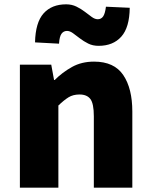

<svg xmlns="http://www.w3.org/2000/svg" viewBox="-20 -868 698 888"><path d="M72 0V-569H217L230 -498H233Q268 -533 312.5 -558Q357 -583 415 -583Q508 -583 550 -521Q592 -459 592 -352V0H414V-330Q414 -389 398 -410Q382 -431 348 -431Q318 -431 297 -418Q276 -405 250 -380V0ZM436 -656Q409 -656 388 -666.5Q367 -677 349.5 -690.5Q332 -704 317.5 -714.5Q303 -725 290 -725Q274 -725 264.5 -712Q255 -699 253 -666L142 -672Q144 -764 181.5 -806Q219 -848 286 -848Q312 -848 333.5 -837.5Q355 -827 372.5 -813.5Q390 -800 404.5 -789.5Q419 -779 432 -779Q448 -779 457 -792Q466 -805 470 -837L580 -832Q579 -741 541 -698.5Q503 -656 436 -656Z"/></svg>

Font: Source Han Sans TC Heavy
Style: Regular
Weight: 900
Designer: Ryoko NISHIZUKA Ë•øÂ°öÊ∂ºÂ≠ê (kana, bopomofo & ideographs); Paul D. Hunt (Latin, Greek & Cyrillic); Sandoll Communicatio
Foundry: Adobe
Version: Version 2.004;hotconv 1.0.118;makeotfexe 2.5.65603